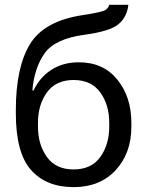

<svg xmlns="http://www.w3.org/2000/svg" viewBox="-20 -770 612 805"><path d="M139.2 -254.9Q139.2 -330.6 176.8 -382.6Q214.4 -434.6 288.6 -434.6Q362.8 -434.6 400.4 -382.6Q438 -330.6 438 -254.9V-239.3Q438 -163.6 400.4 -111.6Q362.8 -59.6 288.6 -59.6Q214.4 -59.6 176.8 -111.6Q139.2 -163.6 139.2 -239.3ZM311 -508.8Q244.1 -508.8 195.3 -477.3Q146.5 -445.8 121.1 -391.1H115.7Q124 -486.3 167.5 -547.1Q210.9 -607.9 335.9 -624.5Q440.9 -638.7 476.8 -668.7Q512.7 -698.7 518.1 -750H438Q435.5 -737.8 422.6 -728.5Q409.7 -719.2 325.7 -706.5Q165 -682.1 105.7 -585Q46.4 -487.8 46.4 -308.1V-295.4Q46.4 -128.4 110.4 -56.9Q174.3 14.6 288.6 14.6Q398.9 14.6 464.8 -56.4Q530.8 -127.4 530.8 -239.3V-254.9Q530.8 -363.8 471.9 -436.3Q413.1 -508.8 311 -508.8Z"/></svg>

Font: Roboto Flex
Style: Regular
Weight: 400
Designer: Berlow after Robertson
Foundry: Google
Version: Version 3.200;gftools[0.9.32]